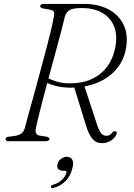

<svg xmlns="http://www.w3.org/2000/svg" viewBox="-20 -720 681 979"><path d="M198.5 -308 215.5 -326.5Q236 -314.5 266.5 -304.8Q297 -295 335 -295Q400.5 -295 448 -317Q495.5 -339 525.5 -379Q555.5 -419 566.5 -472Q580.5 -538.5 562 -584.8Q543.5 -631 500.5 -655Q457.5 -679 397 -679Q353 -679 335.2 -668.8Q317.5 -658.5 310.5 -634.5Q305.5 -612 296 -575.5Q286.5 -539 274.2 -493.8Q262 -448.5 248.5 -398.8Q235 -349 221.5 -299.2Q208 -249.5 196.2 -204.2Q184.5 -159 175.8 -123.2Q167 -87.5 163 -65.5Q159 -50 164.2 -40.5Q169.5 -31 180 -29L215 -23.5Q223.5 -22 227.8 -19Q232 -16 232 -11Q232 -6 226.5 -3Q221 0 212.5 0H23Q15 0 11.8 -3Q8.5 -6 8.5 -10.5Q8.5 -16 13.5 -19.5Q18.5 -23 30 -23.5L58 -27.5Q76 -30 87.8 -38.5Q99.5 -47 106 -65Q111.5 -87 121.5 -123Q131.5 -159 144 -204.5Q156.5 -250 170.2 -300Q184 -350 197.2 -400.2Q210.5 -450.5 222.5 -496Q234.5 -541.5 243 -578.2Q251.5 -615 255 -638Q258 -653 254 -660.5Q250 -668 235.5 -670.5L201 -676.5Q191.5 -678.5 188.2 -681.5Q185 -684.5 185 -689Q185 -694 190 -697Q195 -700 204 -700H409Q482 -700 534.8 -671.5Q587.5 -643 611.5 -590.8Q635.5 -538.5 621 -466Q609.5 -409.5 572.8 -366.5Q536 -323.5 477.5 -298.8Q419 -274 344 -273Q299.5 -272.5 262.2 -282.5Q225 -292.5 198.5 -308ZM356.5 -281 408 -288 468.5 -103.5Q478 -72 486.2 -55.5Q494.5 -39 503.5 -33.2Q512.5 -27.5 522 -27.5Q532 -27.5 539.5 -31.8Q547 -36 553 -45Q556 -49 560.8 -50.5Q565.5 -52 569.5 -50.5Q574 -49 575.2 -44Q576.5 -39 573 -33.5Q565 -15.5 545.5 -2.8Q526 10 498.5 10Q481.5 10 467 1.5Q452.5 -7 439.5 -29.2Q426.5 -51.5 415 -91.5ZM300 150.5Q283 150.5 276.2 140.5Q269.5 130.5 273.5 116.5Q277.5 100 291.2 89.8Q305 79.5 321 79.5Q339.5 79.5 348.5 94Q357.5 108.5 348.5 140.5Q339 178 313.8 203.5Q288.5 229 253.5 238Q247.5 240 244 238.8Q240.5 237.5 239.5 233.5Q239 229.5 242 226.2Q245 223 250.5 222Q269 216.5 283 207Q297 197.5 306.2 185.5Q315.5 173.5 318.5 162Q321 150.5 310 150.5Z"/></svg>

Font: Fraunces ExtraLight
Style: Italic
Weight: 250
Italic angle: -16°
Version: Version 1.000;[b76b70a41]